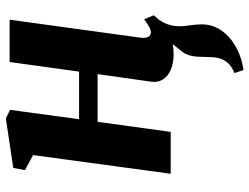

<svg xmlns="http://www.w3.org/2000/svg" viewBox="-118 -487 854 658"><g transform="rotate(-90 309.0 -158.0)"><path d="M398 249.5 387.5 218.5Q409.5 209.5 420.8 197.5Q432 185.5 437.5 168.5Q442 154.5 442.2 136.5Q442.5 118.5 443.5 98.5Q444 60 462.5 37.2Q481 14.5 495.5 -5L577 -49.5Q562.5 -31 555.2 -11.5Q548 8 548 30.5Q548 45 551.2 66Q554.5 87 554.5 107Q554.5 137 540.5 162.5Q526.5 188 501.5 207.5Q480 224 453.5 234.8Q427 245.5 398 249.5ZM509 -104.5Q506.5 -85.5 511.8 -76.8Q517 -68 527 -68Q535.5 -68 544.5 -72.8Q553.5 -77.5 572 -91L585.5 -58.5Q580.5 -50 563.2 -33.5Q546 -17 518 -3.5Q490 10 453.5 10Q422.5 10 400 0.8Q377.5 -8.5 366.2 -25.8Q355 -43 358 -66.5L384 -250.5H220.5L186 0H42.5L106.5 -471.5L55 -499.5L62.5 -539.5L232 -565L261.5 -550.5L229.5 -314H392.5L425.5 -552H570.5Z"/></g></svg>

Font: Merriweather 24pt ExtraBold
Style: Italic
Weight: 800
Italic angle: -7.8°
Version: Version 2.101